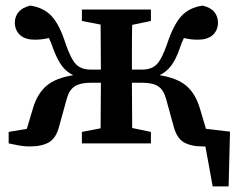

<svg xmlns="http://www.w3.org/2000/svg" viewBox="-20 -513 864 687"><path d="M11 0V-41L76 -52L99 -129Q115 -180 147.5 -207Q180 -234 242 -244Q217 -256 201 -278Q185 -300 171 -337Q163 -361 155 -377Q131 -371 104 -371Q71 -371 52.5 -387Q34 -403 33 -431Q33 -454 46.5 -470Q60 -486 88 -493Q136 -486 164.5 -455.5Q193 -425 215 -356Q234 -301 252.5 -282.5Q271 -264 304 -264H341Q341 -302 340.5 -345Q340 -388 340 -425L273 -438V-479H520V-438L453 -424Q452 -387 452 -343Q452 -299 452 -264H489Q522 -264 540.5 -282.5Q559 -301 578 -356Q601 -425 629 -455.5Q657 -486 705 -493Q734 -486 747 -470Q760 -454 760 -431Q759 -403 740.5 -387Q722 -371 688 -371Q662 -371 638 -377Q630 -361 622 -337Q609 -300 592.5 -278Q576 -256 551 -244Q613 -234 645.5 -207Q678 -180 694 -129L717 -52L803 -42L798 154H741L715 11Q714 11 711.5 11Q709 11 707 11Q663 11 637.5 -4Q612 -19 601 -62L574 -160Q565 -192 545.5 -204.5Q526 -217 488 -217H452Q452 -178 452.5 -134.5Q453 -91 453 -55L520 -41V0H273V-41L340 -54Q340 -90 340.5 -134Q341 -178 341 -217H305Q268 -217 248 -204.5Q228 -192 219 -160L192 -62Q181 -19 155.5 -4Q130 11 86 11Q67 11 47.5 7.5Q28 4 11 0Z"/></svg>

Font: Source Serif Pro SemiBold
Style: Regular
Weight: 600
Designer: Frank Grießhammer
Foundry: Adobe Systems Incorporated
Version: Version 3.001;hotconv 1.0.111;makeotfexe 2.5.65597